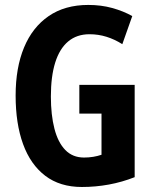

<svg xmlns="http://www.w3.org/2000/svg" viewBox="-20 -744 614 774"><path d="M299.8 -401.9H522.9V-29.8Q472.2 -9.8 418.7 0Q365.2 9.8 310.1 9.8Q221.7 9.8 162.4 -35.4Q103 -80.6 73 -163.1Q43 -245.6 43 -358.9Q43 -470.7 76.9 -552.5Q110.8 -634.3 176.3 -679.2Q241.7 -724.1 335.9 -724.1Q387.7 -724.1 432.6 -711.7Q477.5 -699.2 513.2 -679.2L473.1 -565.9Q442.4 -585.4 409.4 -595.7Q376.5 -606 340.8 -606Q289.6 -606 254.9 -576.9Q220.2 -547.9 202.6 -491.9Q185.1 -436 185.1 -355Q185.1 -280.3 199.5 -224.9Q213.9 -169.4 243.4 -139.2Q272.9 -108.9 318.8 -108.9Q337.9 -108.9 355.7 -111.8Q373.5 -114.7 389.2 -120.1V-286.1H299.8Z"/></svg>

Font: Open Sans Condensed
Style: Regular
Weight: 400
Width: 3
Designer: Monotype Design Team
Foundry: Monotype Imaging Inc.
Version: Version 3.000